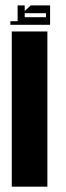

<svg xmlns="http://www.w3.org/2000/svg" viewBox="-20 -704 248 724"><path d="M24.4 -585.4H158.7V0H24.4ZM46.4 -624V-683.6H73.2V-662.6L95.7 -683.6H168.9V-610.4H19V-624ZM73.2 -654.3V-639.2H153.3V-654.3Z"/></svg>

Font: Aqlam Corner
Style: Regular
Weight: 400
Designer: Developer/ Husham Jawad
Version: Version 1.00;December 29, 2020;FontCreator 13.0.0.2683 32-bi